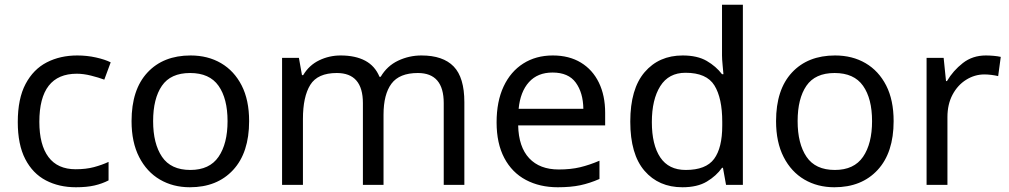

<svg xmlns="http://www.w3.org/2000/svg" viewBox="-20 -780 4257 810"><path d="M300 10Q229 10 173.5 -19Q118 -48 86.5 -109Q55 -170 55 -265Q55 -364 88 -426Q121 -488 177.5 -517Q234 -546 306 -546Q347 -546 385 -537.5Q423 -529 447 -517L420 -444Q396 -453 364 -461Q332 -469 304 -469Q146 -469 146 -266Q146 -169 184.5 -117.5Q223 -66 299 -66Q343 -66 376.5 -75Q410 -84 438 -97V-19Q411 -5 378.5 2.5Q346 10 300 10Z M1031 -269Q1031 -136 963.5 -63Q896 10 781 10Q710 10 654.5 -22.5Q599 -55 567 -117.5Q535 -180 535 -269Q535 -402 602 -474Q669 -546 784 -546Q857 -546 912.5 -513.5Q968 -481 999.5 -419.5Q1031 -358 1031 -269ZM626 -269Q626 -174 663.5 -118.5Q701 -63 783 -63Q864 -63 902 -118.5Q940 -174 940 -269Q940 -364 902 -418Q864 -472 782 -472Q700 -472 663 -418Q626 -364 626 -269Z M1758 -546Q1849 -546 1894 -499.5Q1939 -453 1939 -349V0H1852V-345Q1852 -472 1743 -472Q1665 -472 1631.5 -427Q1598 -382 1598 -296V0H1511V-345Q1511 -472 1401 -472Q1320 -472 1289 -422Q1258 -372 1258 -278V0H1170V-536H1241L1254 -463H1259Q1284 -505 1326.5 -525.5Q1369 -546 1417 -546Q1479 -546 1520.5 -524Q1562 -502 1581 -456H1586Q1613 -502 1659.5 -524Q1706 -546 1758 -546Z M2312 -546Q2381 -546 2430.5 -516Q2480 -486 2506.5 -431.5Q2533 -377 2533 -304V-251H2166Q2168 -160 2212.5 -112.5Q2257 -65 2337 -65Q2388 -65 2427.5 -74.5Q2467 -84 2509 -102V-25Q2468 -7 2428 1.5Q2388 10 2333 10Q2257 10 2198.5 -21Q2140 -52 2107.5 -113.5Q2075 -175 2075 -264Q2075 -352 2104.5 -415Q2134 -478 2187.5 -512Q2241 -546 2312 -546ZM2311 -474Q2248 -474 2211.5 -433.5Q2175 -393 2168 -321H2441Q2440 -389 2409 -431.5Q2378 -474 2311 -474Z M2859 10Q2759 10 2699 -59.5Q2639 -129 2639 -267Q2639 -405 2699.5 -475.5Q2760 -546 2860 -546Q2922 -546 2961.5 -523Q3001 -500 3026 -467H3032Q3031 -480 3028.5 -505.5Q3026 -531 3026 -546V-760H3114V0H3043L3030 -72H3026Q3002 -38 2962 -14Q2922 10 2859 10ZM2873 -63Q2958 -63 2992.5 -109.5Q3027 -156 3027 -250V-266Q3027 -366 2994 -419.5Q2961 -473 2872 -473Q2801 -473 2765.5 -416.5Q2730 -360 2730 -265Q2730 -169 2765.5 -116Q2801 -63 2873 -63Z M3750 -269Q3750 -136 3682.5 -63Q3615 10 3500 10Q3429 10 3373.5 -22.5Q3318 -55 3286 -117.5Q3254 -180 3254 -269Q3254 -402 3321 -474Q3388 -546 3503 -546Q3576 -546 3631.5 -513.5Q3687 -481 3718.5 -419.5Q3750 -358 3750 -269ZM3345 -269Q3345 -174 3382.5 -118.5Q3420 -63 3502 -63Q3583 -63 3621 -118.5Q3659 -174 3659 -269Q3659 -364 3621 -418Q3583 -472 3501 -472Q3419 -472 3382 -418Q3345 -364 3345 -269Z M4139 -546Q4154 -546 4171.5 -544.5Q4189 -543 4202 -540L4191 -459Q4178 -462 4162.5 -464Q4147 -466 4133 -466Q4092 -466 4056 -443.5Q4020 -421 3998.5 -380.5Q3977 -340 3977 -286V0H3889V-536H3961L3971 -438H3975Q4001 -482 4042 -514Q4083 -546 4139 -546Z"/></svg>

Font: Noto Sans Vithkuqi
Style: Regular
Weight: 400
Version: Version 1.001